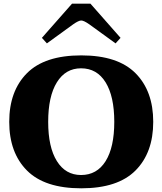

<svg xmlns="http://www.w3.org/2000/svg" viewBox="-20 -1010 880 1040"><path d="M207 -805 370 -990H470L633 -805L606 -775L464 -878Q434 -899 420 -899Q406 -899 376 -878L234 -775ZM30 -350Q30 -517 126 -613.5Q222 -710 420 -710Q618 -710 714 -613.5Q810 -517 810 -350Q810 -183 714 -86.5Q618 10 420 10Q222 10 126 -86.5Q30 -183 30 -350ZM599 -350Q599 -488 552 -564Q505 -640 419 -640Q335 -640 288 -564Q241 -488 241 -350Q241 -213 288 -137.5Q335 -62 419 -62Q505 -62 552 -137Q599 -212 599 -350Z"/></svg>

Font: Taviraj Black
Style: Regular
Weight: 900
Designer: Katatrad Team
Foundry: CadsonDemak
Version: Version 1.001